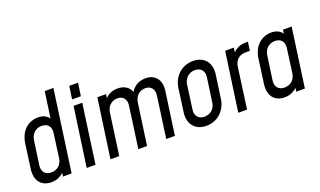

<svg xmlns="http://www.w3.org/2000/svg" viewBox="-77 -1200 2772 1663"><g transform="rotate(-20 1309.0 -369.0)"><path d="M385 -750 351 -509C331 -539 297 -556 252 -556C165 -556 88 -499 71 -382L41 -162C24 -45 85 12 172 12C218 12 256 -5 285 -34L280 0H360L465 -750ZM333 -382 303 -161C295 -105 256 -68 198 -68C143 -68 113 -106 121 -162L152 -382C160 -438 200 -476 256 -476C313 -476 341 -438 333 -382Z M583 -601H664L681 -720H600ZM499 0H580L656 -544H576Z M1241 -556C1181 -556 1134 -528 1105 -480C1087 -531 1041 -556 985 -556C938 -556 899 -539 870 -508L875 -544H795L718 0H799L852 -382C860 -438 900 -476 954 -476C1007 -476 1036 -438 1028 -382L975 0H1055L1109 -382C1117 -438 1157 -476 1211 -476C1263 -476 1293 -438 1285 -382L1232 0H1312L1367 -393C1382 -501 1324 -556 1241 -556Z M1600 12C1702 12 1781 -59 1796 -166L1826 -379C1841 -485 1782 -556 1680 -556C1577 -556 1497 -485 1482 -379L1453 -166C1438 -59 1498 12 1600 12ZM1611 -68C1555 -68 1525 -106 1533 -162L1563 -382C1571 -438 1613 -476 1668 -476C1724 -476 1754 -438 1746 -382L1715 -162C1708 -106 1667 -68 1611 -68Z M2162 -550C2116 -550 2077 -533 2047 -502L2053 -544H1973L1896 0H1977L2029 -378C2037 -435 2077 -470 2131 -470H2174L2185 -550Z M2506 -544 2501 -509C2481 -539 2447 -556 2402 -556C2315 -556 2238 -499 2221 -382L2191 -162C2174 -45 2235 12 2322 12C2368 12 2406 -5 2435 -34L2430 0H2510L2586 -544ZM2483 -382 2453 -161C2445 -105 2406 -68 2348 -68C2293 -68 2263 -106 2271 -162L2302 -382C2310 -438 2350 -476 2406 -476C2463 -476 2491 -438 2483 -382Z"/></g></svg>

Font: Mohave
Style: Italic
Weight: 400
Italic angle: -8°
Designer: Gumpita Rahayu
Foundry: Tokotype
Version: Version 2.002;PS 002.002;hotconv 1.0.88;makeotf.lib2.5.64775